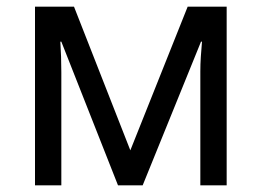

<svg xmlns="http://www.w3.org/2000/svg" viewBox="-20 -556 786 576"><path d="M660 -536V0H581V-342Q581 -363 582.5 -386Q584 -409 586 -431H583L408 0H334L164 -431H161Q164 -386 164 -339V0H85V-536H202L371 -105L543 -536Z"/></svg>

Font: Noto IKEA Arabic
Style: Regular
Weight: 400
Designer: Monotype Design Team
Foundry: Monotype Imaging Inc.
Version: Version 1.200